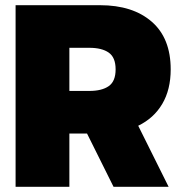

<svg xmlns="http://www.w3.org/2000/svg" viewBox="-20 -719 697 739"><path d="M40 -699H365Q491 -699 564 -635.5Q637 -572 637 -452Q637 -374 604.5 -319Q572 -264 512 -235L629 0H417L315 -205H247V0H40ZM324 -369Q372 -369 398.5 -387.5Q425 -406 425 -452Q425 -498 398.5 -516.5Q372 -535 324 -535H247V-369Z"/></svg>

Font: Prompt ExtraBold
Style: Regular
Weight: 800
Designer: Katatrad Team
Foundry: CadsonDemak
Version: Version 1.001